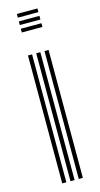

<svg xmlns="http://www.w3.org/2000/svg" viewBox="-124 -832 452 870"><g transform="rotate(-15 102.0 -397.5)"><path d="M53.5 -777.5V-794.8H150.2V-777.5ZM53.5 -708V-725.5H150.2V-708ZM53.5 -742.8V-760H150.2V-742.8ZM131 0V-600H150.2V0ZM53.5 0V-600H72.8V0ZM92.2 0V-600H111.5V0Z"/></g></svg>

Font: Big Shoulders Inline Text Thin SemiBold
Style: Regular
Weight: 600
Version: Version 2.002